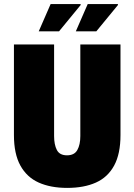

<svg xmlns="http://www.w3.org/2000/svg" viewBox="-20 -905 656 937"><path d="M308 12Q227 12 169 -14Q111 -40 79.5 -97Q48 -154 48 -246V-688H244V-241Q244 -199 257.5 -173Q271 -147 307 -147Q343 -147 357.5 -173Q372 -199 372 -241V-688H568V-246Q568 -154 537 -97Q506 -40 448 -14Q390 12 308 12ZM350 -752 408 -885H555L556 -881L450 -752ZM169 -752 227 -885H373L374 -881L268 -752Z"/></svg>

Font: Archivo Condensed Black
Style: Regular
Weight: 900
Width: 3
Designer: Hector Gatti
Foundry: Omnibus-Type
Version: Version 2.001